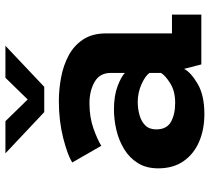

<svg xmlns="http://www.w3.org/2000/svg" viewBox="-52 -692 755 690"><g transform="rotate(-90 325.0 -346.5)"><path d="M260.5 11Q205 11 161 -8Q117 -27 91.2 -64Q65.5 -101 65.5 -155Q65.5 -198 84.5 -228.2Q103.5 -258.5 134.8 -277.5Q166 -296.5 203.2 -305.2Q240.5 -314 277 -314Q326.5 -314 361.2 -300.8Q396 -287.5 408.5 -274.5V-325Q408.5 -365 376.2 -383.5Q344 -402 299.5 -402Q249.5 -402 209.2 -387.8Q169 -373.5 146.5 -359.5L86.5 -464Q114 -481 175 -496.5Q236 -512 307 -512Q349 -512 392 -504Q435 -496 470.8 -477Q506.5 -458 528.5 -425Q550.5 -392 550.5 -342V-105.5H618V0H439L423 -62Q411 -38 369.8 -13.5Q328.5 11 260.5 11ZM301 -94Q343 -94 371.2 -111.8Q399.5 -129.5 408.5 -145V-186Q398.5 -201 368.2 -214.8Q338 -228.5 304 -228.5Q280 -228.5 257.2 -222.2Q234.5 -216 220 -201.5Q205.5 -187 205.5 -162Q205.5 -124.5 232.5 -109.2Q259.5 -94 301 -94ZM119.5 -704H235L313 -624L391 -704H506L358.5 -564.5H267.5Z"/></g></svg>

Font: Trispace SemiBold
Style: Regular
Weight: 600
Designer: Tyler Finck
Foundry: Etcetera Type Company
Version: Version 1.210; ttfautohint (v1.8.3)